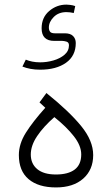

<svg xmlns="http://www.w3.org/2000/svg" viewBox="-20 -822 490 840"><path d="M92.8 -561Q105.5 -555.7 121.1 -552.5Q136.7 -549.3 156.2 -549.3Q185.1 -549.3 213.9 -557.6Q242.7 -565.9 262.2 -582.5Q281.7 -599.1 281.7 -624Q281.7 -636.7 270.8 -639.9Q259.8 -643.1 252.4 -643.1H217.3Q162.1 -643.1 162.1 -698.2Q162.1 -745.6 195.1 -773.7Q228 -801.8 270.5 -801.8Q276.4 -801.8 287.4 -800.5Q298.3 -799.3 309.1 -795.4L302.7 -765.1Q285.6 -769 270.5 -769Q236.3 -769 215.1 -747.6Q193.8 -726.1 193.8 -701.7Q193.8 -689.9 199.2 -683.1Q204.6 -676.3 219.7 -676.3H263.7Q288.1 -676.3 299.8 -664.3Q311.5 -652.3 311.5 -633.8Q311.5 -577.6 268.8 -547.4Q226.1 -517.1 155.3 -517.1Q132.8 -517.1 113.3 -520.8Q93.8 -524.4 78.1 -530.8ZM183.1 -415Q282.7 -335 335.2 -270.5Q387.7 -206.1 387.7 -143.6Q387.7 -79.1 344 -40.5Q300.3 -2 225.1 -2Q147.9 -2 105.2 -38.1Q62.5 -74.2 62.5 -143.6Q62.5 -192.9 93.5 -241.9Q124.5 -291 178.2 -350.6L152.8 -374ZM217.8 -309.6Q170.4 -268.1 142.6 -226.8Q114.7 -185.5 114.7 -146Q114.7 -105.5 143.1 -82Q171.4 -58.6 224.6 -58.6Q278.3 -58.6 306.9 -80.3Q335.4 -102.1 335.4 -146.5Q335.4 -184.6 303.2 -225.8Q271 -267.1 217.8 -309.6Z"/></svg>

Font: Vazir Thin
Style: Thin
Weight: 100
Designer: Saber Rastikerdar
Foundry: Saber Rastikerdar
Version: Version 30.0.0